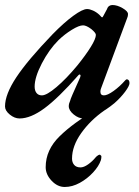

<svg xmlns="http://www.w3.org/2000/svg" viewBox="-38 -458 555 765"><path d="M-18 -34Q-18 -82 27 -150Q72 -218 171 -321Q217 -368 254 -395Q291 -422 309 -422Q319 -422 332.5 -416Q346 -410 358 -399Q367 -389 368 -389Q370 -389 371 -390Q372 -391 374 -395Q379 -405 384.5 -414.5Q390 -424 390 -426Q392 -431 397.5 -434.5Q403 -438 410 -438Q429 -438 450.5 -425.5Q472 -413 472 -402Q472 -393 469 -387L365 -107Q362 -100 362 -93Q362 -78 376 -78Q390 -78 414.5 -95.5Q439 -113 461 -138Q465 -142 467 -142Q472 -142 475 -138Q478 -134 478 -127Q478 -116 460.5 -92.5Q443 -69 418 -47Q384 -19 351 -2.5Q318 14 295 14Q275 14 255.5 -2Q236 -18 236 -35Q236 -45 242 -58Q241 -61 281 -149Q283 -155 283 -156Q283 -160 280.5 -161Q278 -162 275 -159Q194 -67 139 -26.5Q84 14 40 14Q20 14 1 -1.5Q-18 -17 -18 -34ZM270 -197Q304 -239 324 -271.5Q344 -304 344 -319Q344 -327 326 -342Q306 -357 293 -357Q277 -357 248.5 -339.5Q220 -322 195 -298Q157 -260 128.5 -205Q100 -150 100 -113Q100 -97 107.5 -87.5Q115 -78 129 -78Q148 -78 187 -111Q226 -144 270 -197ZM144 208Q144 139 200 84.5Q256 30 341 -18H378Q322 21 285.5 72.5Q249 124 249 174Q249 189 257.5 199Q266 209 283 209Q296 209 313 197Q330 185 343 169Q347 164 354 160Q361 156 364 162Q366 162 366 166Q366 172 364 180Q356 204 333 229Q310 254 280 270.5Q250 287 220 287Q191 287 167.5 262Q144 237 144 208Z"/></svg>

Font: EB Garamond SemiBold
Style: Italic
Weight: 600
Italic angle: -17.2°
Designer: Georg Duffner and Octavio Pardo
Foundry: Georg Duffner
Version: Version 1.000